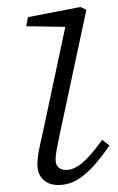

<svg xmlns="http://www.w3.org/2000/svg" viewBox="-20 -517 338 549"><path d="M87 -46Q87 -64 90.5 -83Q94 -102 100 -127L171 -460L182 -440L55 -442L60 -468L210 -497L227 -489L151 -134Q147 -113 143 -93.5Q139 -74 139 -61Q139 -46 147 -38.5Q155 -31 169 -31Q191 -31 215 -51Q239 -71 272 -117L293 -101Q271 -69 248.5 -43.5Q226 -18 201 -3Q176 12 146 12Q120 12 103.5 -3.5Q87 -19 87 -46Z"/></svg>

Font: Source Serif 4 Light
Style: Italic
Weight: 300
Italic angle: -12°
Designer: Frank Grießhammer
Foundry: Adobe Systems Incorporated
Version: Version 4.004;hotconv 1.0.116;makeotfexe 2.5.65601